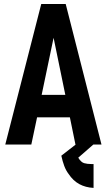

<svg xmlns="http://www.w3.org/2000/svg" viewBox="-20 -710 524 943"><path d="M323.2 -133.8H162.1L133.8 0H5.9L182.6 -690.4H302.7L478.5 0H350.6ZM300.8 -244.1 243.2 -524.4 184.6 -244.1ZM373 -16.6H439.5V-1L364.3 64.5Q377.9 86.9 393.1 91.3Q408.2 95.7 428.7 95.7Q435.5 95.7 439.5 95.7V212.9Q400.4 210.9 369.6 194.3Q338.9 177.7 316.4 143.6Q303.7 127 295.4 104.5Q287.1 82 281.2 54.7Z"/></svg>

Font: Dinish Condensed
Style: Bold
Weight: 700
Width: 3
Designer: Bert Driehuis
Foundry: Playbeing
Version: Version 3.006; git-39231f3c-release